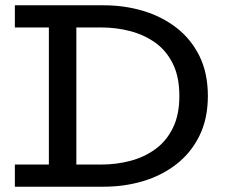

<svg xmlns="http://www.w3.org/2000/svg" viewBox="-20 -706 857 726"><path d="M36.2 0V-83.8H362.1Q420 -83.8 473 -97.8Q526.1 -111.8 567.8 -142.4Q609.6 -172.9 633.9 -222.5Q658.2 -272 658.2 -343Q658.2 -415 633.9 -464.5Q609.6 -514.1 567.8 -544.1Q526.1 -574.2 473 -588.2Q420 -602.2 362.1 -602.2H36.2V-686H371.9Q450.3 -686 520.9 -665Q591.5 -643.9 646.8 -601.4Q702 -558.8 734 -494.5Q766 -430.1 766 -343Q766 -256.9 734 -192.3Q702 -127.7 646.8 -84.9Q591.5 -42.1 520.9 -21Q450.3 0 371.9 0ZM164.8 -48.8V-638.2H268.7V-48.8Z"/></svg>

Font: BioRhyme ExtraBold
Style: Regular
Weight: 800
Designer: Aoife Mooney
Foundry: Aoife Mooney Type
Version: Version 1.600;gftools[0.9.33]